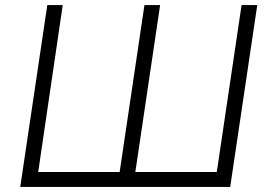

<svg xmlns="http://www.w3.org/2000/svg" viewBox="-20 -739 1063 759"><path d="M60 0 167 -719H228L131 -59H453L551 -719H613L515 -59H837L935 -719H997L890 0Z"/></svg>

Font: Nunitoga
Style: Light Italic
Weight: 300
Italic angle: -9°
Designer: Vernon Adams
Foundry: Vernon Adams
Version: Version 1.0